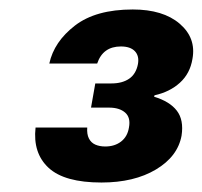

<svg xmlns="http://www.w3.org/2000/svg" viewBox="-20 -733 427 405"><path d="M194 -348Q116 -348 82.5 -379Q49 -410 55 -464H164Q163 -450 167.5 -441Q172 -432 181 -428Q190 -424 202 -424Q222 -424 235.5 -434.5Q249 -445 252 -464Q256 -485 244 -495.5Q232 -506 210 -506H172L181 -557H215Q238 -557 252.5 -567Q267 -577 271 -598Q274 -615 264.5 -625Q255 -635 235 -635Q216 -635 203.5 -626Q191 -617 185 -599H84Q94 -645 138 -679Q182 -713 260 -713Q324 -713 359 -683Q394 -653 386 -609Q381 -578 359.5 -558.5Q338 -539 306 -532L305 -529Q338 -519 353 -499.5Q368 -480 363 -447Q355 -403 309 -375.5Q263 -348 194 -348Z"/></svg>

Font: DM Sans 10pt ExtraBold
Style: Italic
Weight: 800
Italic angle: -10°
Version: Version 4.004;gftools[0.9.30]